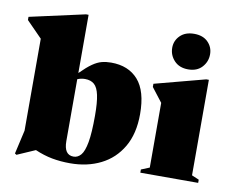

<svg xmlns="http://www.w3.org/2000/svg" viewBox="-105 -853 1183 979"><g transform="rotate(10 486.5 -363.5)"><path d="M315 15Q265.5 15 221.5 6.8Q177.5 -1.5 132.5 -21L38.5 20L30 14.5L58 -108.5V-584.5L-23 -667V-683.5L263.5 -747H277V-445.5Q312.5 -481 337.5 -498.2Q362.5 -515.5 384.8 -521.2Q407 -527 433 -527Q523 -527 573.2 -470Q623.5 -413 623.5 -293.5Q623.5 -192 583.2 -123.2Q543 -54.5 473.5 -19.8Q404 15 315 15ZM277 -93Q277 -21.5 326.5 -21.5Q348.5 -21.5 364.8 -40.5Q381 -59.5 389.8 -108.2Q398.5 -157 398.5 -245.5Q398.5 -314 390.2 -352.2Q382 -390.5 364 -406Q346 -421.5 316.5 -421.5Q296 -421.5 277 -413.5Z M824.5 -561Q779 -561 752.5 -589.2Q726 -617.5 726 -656Q726 -693 752.5 -719Q779 -745 824.5 -745Q870.5 -745 896.2 -719Q922 -693 922 -656Q922 -617.5 896.2 -589.2Q870.5 -561 824.5 -561ZM938.5 -527V-32.5L976 -16.5V0H676.5V-16.5L719.5 -34V-369L663.5 -441.5V-458L925 -527Z"/></g></svg>

Font: Newsreader Display ExtraBold
Style: Regular
Weight: 800
Designer: Hugues Gentile
Foundry: Production Type
Version: Version 1.001